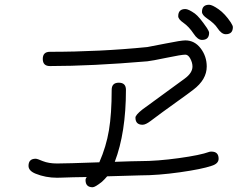

<svg xmlns="http://www.w3.org/2000/svg" viewBox="-20 -680 1040 808"><path d="M830 -630Q830 -660 860 -660Q873 -660 900 -641Q927 -622 951 -586Q960 -572 960 -566Q960 -536 930 -536Q912 -536 895 -562Q883 -581 852 -602Q830 -617 830 -630ZM730 -612Q730 -642 760 -642Q773 -642 800 -623Q819 -609 851 -562Q860 -548 860 -542Q860 -512 830 -512Q812 -512 795 -538Q775 -568 752 -584Q730 -599 730 -612ZM398 3Q427 -63 438.5 -132Q450 -201 450 -302Q450 -332 480 -332Q510 -332 510 -302Q510 -122 463 1Q546 -2 570 -2Q642 -2 732.5 -14.5Q823 -27 861 -41Q863 -42 870 -42Q900 -42 900 -12Q900 9 870 18Q829 32 737 45Q645 58 570 58Q569 58 431 62Q421 74 409 85Q380 108 370 108Q340 108 340 78Q340 71 345 65Q318 65 288 66Q258 67 240.5 67.5Q223 68 220 68Q172 68 130 51Q100 39 100 18Q100 -12 130 -12Q137 -12 160 -2Q185 8 220 8Q260 8 398 3ZM614 -171Q593 -155 580 -155Q550 -155 550 -185Q550 -196 579 -219L757 -349Q790 -373 790 -400Q790 -416 781 -433Q772 -450 760 -450Q744 -450 681.5 -437Q619 -424 600 -422Q365 -402 190 -402Q160 -402 160 -432Q160 -462 190 -462Q400 -462 600 -482Q608 -483 675 -496.5Q742 -510 760 -510Q799 -510 824.5 -476.5Q850 -443 850 -400Q850 -345 793 -302Q771 -285 717 -246.5Q663 -208 614 -171Z"/></svg>

Font: Pecita
Style: Book
Weight: 400
Width: 7
Version: Version 4.3